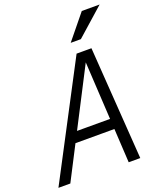

<svg xmlns="http://www.w3.org/2000/svg" viewBox="-199 -1052 951 1153"><g transform="rotate(-20 277.0 -475.0)"><path d="M-29 0 349 -720H418L47 0ZM420 0 379 -720H444L494 0ZM144 -283H446L432 -217H130ZM403 -793H338L466 -950H580Z"/></g></svg>

Font: Instrument Sans SemiCondensed
Style: Italic
Weight: 400
Width: 4
Italic angle: -13°
Designer: Rodrigo Fuenzalida
Foundry: fragTYPE
Version: Version 1.000;gftools[0.9.28]